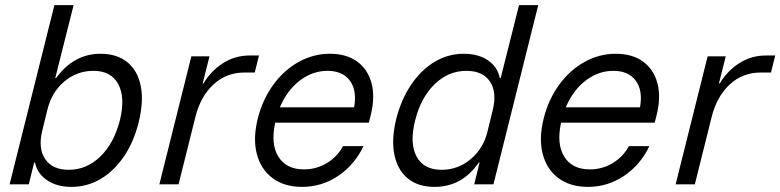

<svg xmlns="http://www.w3.org/2000/svg" viewBox="-20 -720 3048 750"><path d="M259.2 10Q202.5 10 164.2 -15.8Q125.8 -41.7 116.7 -85H113.3L92.5 0H17.5L192.5 -700H267.5L195.8 -415H199.2Q268.3 -510 372.5 -510Q437.5 -510 477.9 -476.7Q518.3 -443.3 530 -383.3Q541.7 -323.3 521.7 -242.5Q502.5 -165 463.8 -108.3Q425 -51.7 372.9 -20.8Q320.8 10 259.2 10ZM248.3 -56.7Q318.3 -56.7 371.7 -108.3Q425 -160 448.3 -250Q470 -339.2 442.1 -391.2Q414.2 -443.3 345 -443.3Q280.8 -443.3 231.3 -401.7Q181.7 -360 165 -290.8L145 -209.2Q128.3 -140 156.7 -98.3Q185 -56.7 248.3 -56.7Z M602.5 0 727.5 -500H798.3L771.7 -394.2H775Q804.2 -443.3 851.2 -473.3Q898.3 -503.3 955.8 -503.3H991.7L975 -436.7H935Q864.2 -436.7 813.8 -390Q763.3 -343.3 743.3 -263.3L677.5 0Z M1160 10Q1090 10 1044.2 -24.6Q998.3 -59.2 982.9 -120Q967.5 -180.8 987.5 -259.2Q1006.7 -333.3 1048.3 -390Q1090 -446.7 1147.1 -478.3Q1204.2 -510 1268.3 -510Q1333.3 -510 1375 -479.6Q1416.7 -449.2 1431.2 -395.4Q1445.8 -341.7 1428.3 -270.8L1420.8 -240.8H1055Q1036.7 -157.5 1067.5 -107.9Q1098.3 -58.3 1167.5 -58.3Q1215.8 -58.3 1256.7 -82.9Q1297.5 -107.5 1320 -149.2H1400Q1364.2 -75 1300.4 -32.5Q1236.7 10 1160 10ZM1073.3 -300.8H1363.3Q1375 -366.7 1346.7 -405Q1318.3 -443.3 1259.2 -443.3Q1200.8 -443.3 1151.2 -405.4Q1101.7 -367.5 1073.3 -300.8Z M1677.5 10Q1612.5 10 1572.5 -23.3Q1532.5 -56.7 1520.4 -116.7Q1508.3 -176.7 1528.3 -257.5Q1548.3 -334.2 1587.1 -390.8Q1625.8 -447.5 1678.3 -478.8Q1730.8 -510 1790.8 -510Q1848.3 -510 1885.8 -484.6Q1923.3 -459.2 1932.5 -415H1935.8L2007.5 -700H2082.5L1907.5 0H1832.5L1853.3 -85H1850Q1785 10 1677.5 10ZM1705 -56.7Q1769.2 -56.7 1819.2 -98.8Q1869.2 -140.8 1885 -209.2L1905 -290.8Q1921.7 -360 1893.8 -401.7Q1865.8 -443.3 1801.7 -443.3Q1731.7 -443.3 1677.9 -391.2Q1624.2 -339.2 1601.7 -250Q1579.2 -160.8 1607.1 -108.8Q1635 -56.7 1705 -56.7Z M2276.7 10Q2206.7 10 2160.8 -24.6Q2115 -59.2 2099.6 -120Q2084.2 -180.8 2104.2 -259.2Q2123.3 -333.3 2165 -390Q2206.7 -446.7 2263.8 -478.3Q2320.8 -510 2385 -510Q2450 -510 2491.7 -479.6Q2533.3 -449.2 2547.9 -395.4Q2562.5 -341.7 2545 -270.8L2537.5 -240.8H2171.7Q2153.3 -157.5 2184.2 -107.9Q2215 -58.3 2284.2 -58.3Q2332.5 -58.3 2373.3 -82.9Q2414.2 -107.5 2436.7 -149.2H2516.7Q2480.8 -75 2417.1 -32.5Q2353.3 10 2276.7 10ZM2190 -300.8H2480Q2491.7 -366.7 2463.3 -405Q2435 -443.3 2375.8 -443.3Q2317.5 -443.3 2267.9 -405.4Q2218.3 -367.5 2190 -300.8Z M2619.2 0 2744.2 -500H2815L2788.3 -394.2H2791.7Q2820.8 -443.3 2867.9 -473.3Q2915 -503.3 2972.5 -503.3H3008.3L2991.7 -436.7H2951.7Q2880.8 -436.7 2830.4 -390Q2780 -343.3 2760 -263.3L2694.2 0Z"/></svg>

Font: Funnel Sans Light Light
Style: Italic
Weight: 300
Italic angle: -14.036°
Version: Version 1.000